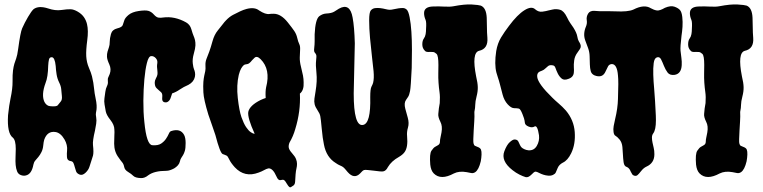

<svg xmlns="http://www.w3.org/2000/svg" viewBox="-20 -765 3380 850"><path d="M94.7 11.7Q85 14.6 72.8 10.3Q60.5 5.9 55.7 -6.3Q50.8 -18.6 49.3 -34.7Q47.9 -50.8 48.8 -69.3Q49.8 -87.9 49.8 -105.5Q49.8 -144.5 37.1 -155.3Q10.7 -174.8 15.6 -254.9Q20.5 -300.8 26.4 -328.1Q36.1 -373 35.6 -404.3Q35.2 -435.5 37.6 -453.1Q40 -470.7 43.5 -482.4Q46.9 -494.1 51.8 -506.8Q56.6 -519.5 60.5 -548.8Q70.3 -622.1 78.1 -639.6Q88.9 -664.1 104 -689.9Q119.1 -715.8 128.9 -724.6Q151.4 -741.2 193.4 -727.5Q224.6 -716.8 251.5 -720.7Q278.3 -724.6 292.5 -724.1Q306.6 -723.6 324.2 -713.4Q341.8 -703.1 351.6 -689Q361.3 -674.8 365.2 -658.2Q372.1 -629.9 366.2 -586.4Q360.4 -543 361.8 -516.1Q363.3 -489.3 373.5 -465.3Q383.8 -441.4 387.2 -427.2Q390.6 -413.1 393.1 -398.9Q395.5 -384.8 397 -368.7Q398.4 -352.5 402.8 -332Q407.2 -311.5 407.7 -299.3Q408.2 -287.1 407.2 -279.3Q406.2 -271.5 404.8 -265.1Q403.3 -258.8 405.8 -245.6Q408.2 -232.4 405.8 -216.8Q403.3 -201.2 400.4 -186.5Q389.6 -141.6 391.6 -123Q395.5 -89.8 391.6 -75.7Q387.7 -61.5 384.3 -52.7Q380.9 -43.9 376.5 -28.3Q372.1 -12.7 358.4 0Q344.7 12.7 332.5 7.8Q320.3 2.9 316.9 -6.3Q313.5 -15.6 311 -25.4Q308.6 -35.2 305.2 -43Q301.8 -50.8 293 -51.8Q277.3 -53.7 276.4 -69.8Q275.4 -85.9 276.9 -98.1Q278.3 -110.4 275.4 -123Q272.5 -135.7 265.6 -147.5Q248 -177.7 224.6 -180.7Q189.5 -185.5 175.8 -146.5Q172.9 -136.7 171.4 -120.6Q169.9 -104.5 163.6 -91.8Q157.2 -79.1 149.9 -70.3Q142.6 -61.5 136.2 -54.2Q129.9 -46.9 127.9 -36.1Q120.1 5.9 94.7 11.7ZM181.6 -397.5Q162.1 -344.7 176.8 -313.5Q186.5 -295.9 202.1 -294.9Q230.5 -292 235.8 -299.3Q241.2 -306.6 248.5 -314.9Q255.9 -323.2 253.9 -340.3Q252 -357.4 251 -370.6Q250 -383.8 241.7 -400.4Q233.4 -417 230.5 -436Q227.5 -455.1 226.6 -472.7Q222.7 -511.7 209 -511.7Q199.2 -511.7 196.8 -501.5Q194.3 -491.2 193.4 -474.6Q192.4 -423.8 181.6 -397.5Z M842.8 -424.8Q837.9 -402.3 814.5 -389.6Q792 -379.9 775.9 -368.7Q759.8 -357.4 742.2 -351.6Q738.3 -339.8 734.9 -330.1Q731.4 -320.3 723.6 -314.9Q715.8 -309.6 706.1 -313Q696.3 -316.4 698.2 -333.5Q700.2 -350.6 692.9 -356.9Q685.5 -363.3 681.2 -367.2Q676.8 -371.1 672.9 -375Q668.9 -378.9 667 -384.8Q662.1 -402.3 669.4 -416Q676.8 -429.7 677.2 -436.5Q677.7 -443.4 676.8 -451.2Q673.8 -470.7 676.3 -484.4Q678.7 -498 669.4 -507.8Q660.2 -517.6 648.9 -516.6Q637.7 -515.6 630.4 -486.3Q623 -457 619.1 -413.6Q615.2 -370.1 614.7 -319.3Q614.3 -268.6 619.1 -224.6Q628.9 -124 654.3 -122.1Q679.7 -120.1 693.4 -129.4Q707 -138.7 714.8 -150.4Q722.7 -162.1 727.1 -172.4Q731.4 -182.6 737.3 -184.6Q778.3 -198.2 794.9 -168Q801.8 -155.3 801.8 -131.8Q801.8 -108.4 798.3 -97.2Q794.9 -85.9 790.5 -78.6Q786.1 -71.3 782.2 -65.4Q778.3 -59.6 776.4 -50.3Q774.4 -41 767.6 -33.2Q760.7 -25.4 751 -19.5Q730.5 -8.8 716.8 -8.8Q663.1 -8.8 636.7 10.7Q620.1 24.4 603.5 23.4Q579.1 22.5 570.3 13.7Q561.5 4.9 546.9 -3.9Q532.2 -12.7 529.8 -25.9Q527.3 -39.1 520.5 -46.9Q513.7 -54.7 505.9 -66.4Q485.4 -92.8 485.4 -128.9Q485.4 -151.4 486.3 -166Q487.3 -180.7 486.3 -191.4Q486.3 -211.9 468.8 -233.9Q451.2 -255.9 448.2 -272Q445.3 -288.1 442.9 -302.2Q440.4 -316.4 442.4 -330.1Q444.3 -343.8 446.3 -358.4Q448.2 -373 453.6 -383.8Q459 -394.5 457.5 -405.3Q456.1 -416 459.5 -422.9Q462.9 -429.7 465.8 -437.5Q473.6 -459 463.9 -480Q454.1 -501 453.6 -513.7Q453.1 -526.4 456.1 -536.6Q459 -546.9 462.4 -556.2Q465.8 -565.4 465.8 -580.1Q465.8 -594.7 471.2 -614.3Q476.6 -633.8 498.5 -639.2Q520.5 -644.5 523.4 -654.3Q526.4 -664.1 530.3 -674.8Q533.2 -685.5 548.8 -698.7Q564.5 -711.9 594.2 -716.3Q624 -720.7 637.2 -716.8Q650.4 -712.9 661.1 -700.7Q671.9 -688.5 681.6 -687Q691.4 -685.5 702.1 -687.5Q752.9 -694.3 803.7 -666Q821.3 -656.2 827.1 -635.7Q833 -615.2 836.9 -606.4Q840.8 -597.7 843.3 -587.4Q845.7 -577.1 845.2 -564Q844.7 -550.8 837.9 -526.9Q831.1 -502.9 833.5 -483.9Q835.9 -464.8 838.9 -458.5Q841.8 -452.1 843.3 -443.4Q844.7 -434.6 842.8 -424.8Z M1307.6 -350.6Q1311.5 -272.5 1287.1 -193.4Q1278.3 -162.1 1261.7 -133.8Q1256.8 -122.1 1258.3 -111.8Q1259.8 -101.6 1272.9 -86.9Q1286.1 -72.3 1290.5 -61Q1294.9 -49.8 1294.9 -39.6Q1294.9 -29.3 1292.5 -19.5Q1290 -9.8 1288.6 6.8Q1287.1 23.4 1286.6 38.6Q1286.1 53.7 1275.4 58.6Q1271.5 60.5 1268.6 63Q1265.6 65.4 1261.7 63.5Q1256.8 60.5 1249.5 47.9Q1242.2 35.2 1238.3 32.7Q1234.4 30.3 1230.5 30.8Q1226.6 31.2 1222.7 32.2Q1211.9 35.2 1204.1 16.6Q1187.5 -21.5 1168 -19.5Q1159.2 -17.6 1148.9 -11.7Q1138.7 -5.9 1125 -1Q1063.5 22.5 1019.5 -24.4Q1002 -43.9 995.1 -58.6Q988.3 -73.2 983.9 -75.7Q979.5 -78.1 975.1 -79.6Q970.7 -81.1 965.8 -83Q954.1 -87.9 933.6 -167Q927.7 -185.5 918.9 -210Q910.2 -234.4 902.3 -257.8Q881.8 -325.2 880.4 -356Q878.9 -386.7 880.4 -402.8Q881.8 -418.9 884.3 -430.2Q886.7 -441.4 888.7 -450.2Q890.6 -459 889.6 -475.1Q888.7 -491.2 894.5 -505.4Q900.4 -519.5 906.7 -537.1Q913.1 -554.7 920.9 -583Q928.7 -611.3 944.3 -630.4Q960 -649.4 966.8 -658.7Q973.6 -668 980.5 -674.8Q995.1 -690.4 1011.7 -699.2Q1028.3 -708 1043 -714.8Q1057.6 -721.7 1072.3 -725.6Q1107.4 -734.4 1127 -718.8Q1155.3 -700.2 1172.9 -703.1Q1178.7 -704.1 1191.4 -704.1Q1223.6 -704.1 1253.9 -666Q1273.4 -641.6 1282.7 -627.9Q1292 -614.3 1295.9 -597.2Q1299.8 -580.1 1304.7 -570.3Q1309.6 -560.5 1308.6 -544.9Q1307.6 -529.3 1307.1 -510.7Q1306.6 -492.2 1312.5 -469.2Q1318.4 -446.3 1321.3 -430.7Q1324.2 -415 1324.2 -400.4Q1326.2 -365.2 1307.6 -350.6ZM1156.2 -331.1Q1154.3 -360.4 1158.2 -378.9Q1178.7 -458 1133.8 -502.9Q1117.2 -519.5 1106.4 -508.8Q1101.6 -503.9 1095.7 -498Q1083 -481.4 1073.2 -481Q1063.5 -480.5 1058.1 -475.6Q1052.7 -470.7 1047.4 -461.4Q1042 -452.1 1037.1 -433.6Q1026.4 -387.7 1032.7 -331.1Q1039.1 -274.4 1048.8 -246.6Q1058.6 -218.8 1069.3 -202.6Q1080.1 -186.5 1090.3 -179.7Q1100.6 -172.9 1105.5 -172.9H1107.4Q1075.2 -243.2 1079.1 -269.5Q1085 -297.9 1133.8 -322.3Q1146.5 -328.1 1156.2 -331.1Z M1550.8 -573.2 1545.9 -351.6Q1545.9 -204.1 1586.9 -211.9Q1622.1 -217.8 1619.1 -335.9Q1619.1 -371.1 1624.5 -381.3Q1629.9 -391.6 1631.8 -398.4Q1636.7 -418 1633.8 -450.2Q1631.8 -470.7 1627 -511.7Q1622.1 -552.7 1618.2 -596.2Q1614.3 -639.6 1614.3 -674.8Q1614.3 -710 1621.6 -718.8Q1628.9 -727.5 1640.1 -729Q1651.4 -730.5 1663.6 -729Q1675.8 -727.5 1687 -724.6Q1698.2 -721.7 1705.6 -721.7Q1712.9 -721.7 1723.1 -724.1Q1733.4 -726.6 1743.7 -728Q1753.9 -729.5 1763.2 -729.5Q1772.5 -729.5 1780.3 -722.7Q1788.1 -715.8 1793.5 -688.5Q1798.8 -661.1 1801.3 -624Q1803.7 -586.9 1803.7 -544.4Q1803.7 -502 1802.7 -463.9Q1798.8 -379.9 1795.4 -362.3Q1792 -344.7 1787.1 -336.9Q1782.2 -329.1 1777.3 -322.3Q1767.6 -308.6 1774.4 -283.2Q1781.2 -257.8 1785.2 -244.1Q1792 -219.7 1786.1 -200.2Q1780.3 -180.7 1782.2 -162.1Q1787.1 -112.3 1770.5 -90.8Q1762.7 -80.1 1746.1 -70.3Q1712.9 -51.8 1697.3 -25.4Q1689.5 -9.8 1678.7 -6.8Q1672.9 -4.9 1661.1 -6.3Q1649.4 -7.8 1635.7 -9.3Q1622.1 -10.7 1609.4 -12.2Q1596.7 -13.7 1591.8 -12.2Q1586.9 -10.7 1583 -6.3Q1579.1 -2 1574.2 2.9Q1547.9 29.3 1519.5 -2.9Q1513.7 -9.8 1508.3 -16.1Q1502.9 -22.5 1498 -25.9Q1493.2 -29.3 1484.9 -32.7Q1476.6 -36.1 1466.8 -43Q1424.8 -68.4 1414.1 -125Q1408.2 -152.3 1404.3 -195.8Q1400.4 -239.3 1397.9 -251Q1395.5 -262.7 1385.7 -276.9Q1376 -291 1373 -303.2Q1370.1 -315.4 1372.1 -329.1Q1374 -342.8 1377 -360.4Q1384.8 -407.2 1380.9 -442.4Q1377 -477.5 1379.4 -497.1Q1381.8 -516.6 1379.9 -522Q1377.9 -527.3 1373.5 -532.2Q1369.1 -537.1 1371.1 -552.7Q1373 -568.4 1373 -583Q1373 -597.7 1373 -613.3Q1376 -679.7 1393.6 -693.4Q1408.2 -704.1 1423.8 -705.1Q1448.2 -706.1 1460.4 -713.9Q1472.7 -721.7 1480.5 -726.6Q1529.3 -753.9 1541 -687.5Q1548.8 -646.5 1550.8 -573.2Z M2100.6 -540Q2067.4 -531.2 2087.9 -426.8Q2094.7 -398.4 2095.2 -379.4Q2095.7 -360.4 2089.8 -337.9Q2084 -315.4 2084 -301.8Q2084 -288.1 2080.1 -269.5Q2081.1 -249 2079.6 -228Q2078.1 -207 2077.1 -187.5Q2074.2 -139.6 2076.2 -130.9Q2078.1 -122.1 2082.5 -119.6Q2086.9 -117.2 2092.8 -115.2Q2106.4 -110.4 2109.4 -102.5Q2112.3 -94.7 2111.8 -80.6Q2111.3 -66.4 2108.4 -50.8Q2099.6 -13.7 2084 -2.9Q2075.2 2.9 2065.9 1Q2056.6 -1 2045.9 -2.9Q2012.7 -8.8 1989.3 2.9Q1931.6 34.2 1900.4 2.9Q1887.7 -9.8 1884.8 -36.1Q1880.9 -84 1890.1 -97.7Q1899.4 -111.3 1905.8 -114.7Q1912.1 -118.2 1917 -121.1Q1927.7 -126 1927.7 -137.7Q1927.7 -146.5 1930.2 -156.7Q1932.6 -167 1934.6 -178.7Q1939.5 -207 1929.7 -225.6Q1918.9 -247.1 1920.4 -260.7Q1921.9 -274.4 1922.9 -285.2L1926.8 -308.6Q1928.7 -336.9 1925.8 -356.9Q1922.9 -377 1921.4 -398.9Q1919.9 -420.9 1920.4 -440.4Q1920.9 -460 1920.9 -477.5Q1920.9 -518.6 1912.6 -526.4Q1904.3 -534.2 1897.5 -534.7Q1890.6 -535.2 1883.8 -535.2Q1865.2 -533.2 1860.4 -541Q1849.6 -551.8 1849.6 -568.4Q1849.6 -585 1856 -593.8Q1862.3 -602.5 1864.3 -613.8Q1866.2 -625 1866.2 -637.7Q1868.2 -667 1864.3 -676.3Q1860.4 -685.5 1858.9 -692.9Q1857.4 -700.2 1857.4 -707Q1857.4 -735.4 1897.5 -736.3Q1921.9 -737.3 1947.3 -735.8Q1972.7 -734.4 1987.3 -737.3Q2038.1 -747.1 2068.8 -745.1Q2099.6 -743.2 2108.4 -740.2Q2132.8 -730.5 2134.8 -686.5Q2135.7 -666 2135.7 -643.6Q2135.7 -621.1 2137.7 -597.7Q2141.6 -548.8 2100.6 -540Z M2520.5 -445.3Q2519.5 -423.8 2497.1 -416Q2477.5 -408.2 2466.8 -417Q2456.1 -425.8 2449.2 -439.9Q2442.4 -454.1 2439 -464.4Q2435.5 -474.6 2427.7 -475.6Q2414.1 -478.5 2406.7 -472.7Q2399.4 -466.8 2395.5 -462.9Q2387.7 -455.1 2379.4 -452.1Q2371.1 -449.2 2366.2 -446.3Q2356.4 -439.5 2358.4 -423.8Q2362.3 -393.6 2425.8 -332Q2437.5 -320.3 2453.6 -306.6Q2469.7 -293 2485.4 -275.4Q2520.5 -233.4 2524.4 -180.7Q2528.3 -127 2508.8 -86.9Q2493.2 -54.7 2471.7 -44.9Q2455.1 -36.1 2449.2 -22Q2443.4 -7.8 2440.4 -1.5Q2437.5 4.9 2428.2 9.3Q2418.9 13.7 2407.2 12.7Q2395.5 11.7 2385.3 8.3Q2375 4.9 2366.7 0.5Q2358.4 -3.9 2353 -4.9Q2347.7 -5.9 2342.8 -1.5Q2337.9 2.9 2333 7.8Q2318.4 22.5 2306.6 19Q2294.9 15.6 2279.3 7.8Q2263.7 0 2249 -11.7Q2196.3 -52.7 2212.9 -95.7Q2223.6 -124 2236.8 -135.7Q2250 -147.5 2257.8 -147.5Q2270.5 -147.5 2274.9 -138.2Q2279.3 -128.9 2282.2 -122.6Q2285.2 -116.2 2289.1 -112.3Q2293 -108.4 2301.3 -104.5Q2309.6 -100.6 2319.3 -99.6Q2343.8 -97.7 2356.4 -119.1Q2369.1 -140.6 2366.2 -166Q2359.4 -211.9 2346.7 -205.1Q2335.9 -198.2 2320.3 -204.6Q2304.7 -210.9 2303.7 -221.2Q2302.7 -231.4 2299.8 -241.2Q2296.9 -251 2293 -259.8Q2284.2 -282.2 2277.3 -284.2Q2269.5 -286.1 2256.3 -286.1Q2243.2 -286.1 2227.5 -303.2Q2211.9 -320.3 2205.1 -346.2Q2198.2 -372.1 2193.4 -391.1Q2188.5 -410.2 2184.6 -420.9Q2180.7 -431.6 2177.7 -443.4Q2168 -480.5 2176.8 -539.1Q2182.6 -573.2 2198.2 -599.1Q2213.9 -625 2233.4 -650.4Q2270.5 -700.2 2301.8 -719.7Q2333 -739.3 2349.6 -723.6Q2364.3 -710.9 2381.3 -713.4Q2398.4 -715.8 2408.2 -718.8L2425.8 -722.7Q2442.4 -726.6 2459.5 -721.7Q2476.6 -716.8 2490.2 -688.5Q2497.1 -673.8 2504.4 -663.1Q2511.7 -652.3 2518.6 -642.6Q2533.2 -619.1 2535.6 -604Q2538.1 -588.9 2542.5 -582Q2546.9 -575.2 2549.3 -569.3Q2551.8 -563.5 2550.8 -556.6Q2549.8 -549.8 2537.1 -533.2Q2524.4 -516.6 2522 -497.6Q2519.5 -478.5 2520.5 -466.3Q2521.5 -454.1 2520.5 -445.3Z M2704.1 -714.8Q2760.7 -711.9 2784.2 -722.7Q2832 -747.1 2861.3 -728.5Q2875 -720.7 2887.7 -718.8Q2900.4 -716.8 2923.8 -730.5Q2949.2 -741.2 2965.8 -735.4Q2982.4 -729.5 2990.2 -720.7Q2998 -711.9 3000.5 -689.9Q3002.9 -668 3001.5 -646.5Q3000 -625 2997.1 -606.4Q2991.2 -556.6 2992.7 -541Q2994.1 -525.4 2996.6 -508.8Q2999 -492.2 2998 -476.6Q2996.1 -438.5 2966.8 -433.6Q2945.3 -430.7 2935.5 -443.8Q2925.8 -457 2919.4 -473.1Q2913.1 -489.3 2906.7 -502Q2900.4 -514.6 2888.7 -511.2Q2877 -507.8 2874 -485.8Q2871.1 -463.9 2872.1 -434.1Q2873 -404.3 2876 -372.6Q2878.9 -340.8 2879.9 -318.8Q2880.9 -296.9 2882.3 -274.4Q2883.8 -252 2883.8 -232.4Q2883.8 -190.4 2872.1 -174.8Q2866.2 -167 2866.2 -156.2Q2866.2 -145.5 2868.7 -133.8Q2871.1 -122.1 2874 -110.4Q2877 -98.6 2877 -82Q2877 -43 2841.8 -27.3Q2829.1 -21.5 2818.4 -7.8Q2807.6 5.9 2802.2 10.3Q2796.9 14.6 2789.6 13.2Q2782.2 11.7 2778.8 6.3Q2775.4 1 2772.5 -4.9Q2766.6 -20.5 2755.9 -25.4Q2743.2 -28.3 2740.7 -46.9Q2738.3 -65.4 2737.8 -79.6Q2737.3 -93.8 2735.4 -114.3Q2733.4 -134.8 2722.7 -147.5Q2711.9 -160.2 2705.1 -163.6Q2698.2 -167 2696.3 -180.2Q2694.3 -193.4 2696.8 -207Q2699.2 -220.7 2703.1 -237.3Q2714.8 -285.2 2715.8 -327.1Q2718.8 -405.3 2715.8 -430.7Q2711.9 -481.4 2688.5 -481.4Q2676.8 -480.5 2671.9 -471.2Q2667 -461.9 2661.1 -449.2Q2647.5 -417 2611.3 -431.6Q2598.6 -437.5 2595.2 -450.2Q2591.8 -462.9 2591.3 -480Q2590.8 -497.1 2590.3 -516.1Q2589.8 -535.2 2583.5 -552.2Q2577.1 -569.3 2571.3 -585Q2565.4 -600.6 2566.4 -616.2Q2567.4 -631.8 2573.7 -646.5Q2580.1 -661.1 2577.6 -675.8Q2575.2 -690.4 2583.5 -704.6Q2591.8 -718.8 2613.8 -716.8Q2635.7 -714.8 2652.8 -715.3Q2669.9 -715.8 2704.1 -714.8Z M3277.3 -540Q3244.1 -531.2 3264.6 -426.8Q3271.5 -398.4 3272 -379.4Q3272.5 -360.4 3266.6 -337.9Q3260.7 -315.4 3260.7 -301.8Q3260.7 -288.1 3256.8 -269.5Q3257.8 -249 3256.3 -228Q3254.9 -207 3253.9 -187.5Q3251 -139.6 3252.9 -130.9Q3254.9 -122.1 3259.3 -119.6Q3263.7 -117.2 3269.5 -115.2Q3283.2 -110.4 3286.1 -102.5Q3289.1 -94.7 3288.6 -80.6Q3288.1 -66.4 3285.2 -50.8Q3276.4 -13.7 3260.7 -2.9Q3252 2.9 3242.7 1Q3233.4 -1 3222.7 -2.9Q3189.5 -8.8 3166 2.9Q3108.4 34.2 3077.1 2.9Q3064.5 -9.8 3061.5 -36.1Q3057.6 -84 3066.9 -97.7Q3076.2 -111.3 3082.5 -114.7Q3088.9 -118.2 3093.8 -121.1Q3104.5 -126 3104.5 -137.7Q3104.5 -146.5 3106.9 -156.7Q3109.4 -167 3111.3 -178.7Q3116.2 -207 3106.4 -225.6Q3095.7 -247.1 3097.2 -260.7Q3098.6 -274.4 3099.6 -285.2L3103.5 -308.6Q3105.5 -336.9 3102.5 -356.9Q3099.6 -377 3098.1 -398.9Q3096.7 -420.9 3097.2 -440.4Q3097.7 -460 3097.7 -477.5Q3097.7 -518.6 3089.4 -526.4Q3081.1 -534.2 3074.2 -534.7Q3067.4 -535.2 3060.5 -535.2Q3042 -533.2 3037.1 -541Q3026.4 -551.8 3026.4 -568.4Q3026.4 -585 3032.7 -593.8Q3039.1 -602.5 3041 -613.8Q3043 -625 3043 -637.7Q3044.9 -667 3041 -676.3Q3037.1 -685.5 3035.6 -692.9Q3034.2 -700.2 3034.2 -707Q3034.2 -735.4 3074.2 -736.3Q3098.6 -737.3 3124 -735.8Q3149.4 -734.4 3164.1 -737.3Q3214.8 -747.1 3245.6 -745.1Q3276.4 -743.2 3285.2 -740.2Q3309.6 -730.5 3311.5 -686.5Q3312.5 -666 3312.5 -643.6Q3312.5 -621.1 3314.5 -597.7Q3318.4 -548.8 3277.3 -540Z"/></svg>

Font: Creepster
Style: Regular
Weight: 400
Designer: Font Diner, Inc
Foundry: Font Diner, Inc
Version: Version 1.002